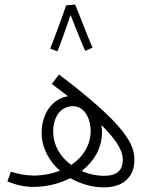

<svg xmlns="http://www.w3.org/2000/svg" viewBox="-20 -801 645 830"><path d="M266 -778C252 -736 208 -617 197 -591L228 -579C236 -595 266 -681 285 -736C304 -690 337 -603 349 -581L380 -595C361 -636 322 -742 305 -781ZM429 9C518 9 561 -41 561 -110C561 -178 524 -260 235 -479L204 -438C229 -419 252 -402 274 -385C203 -374 160 -306 160 -227C160 -162 192 -105 239 -63C205 -50 165 -42 124 -42C85 -43 55 -50 27 -59L12 -17C40 -5 79 7 125 7C179 7 235 -6 284 -31C328 -6 378 9 429 9ZM210 -233C210 -290 238 -342 296 -342C347 -342 372 -285 372 -235C372 -174 339 -122 288 -88C242 -121 210 -172 210 -233ZM421 -231C421 -241 420 -251 418 -261C499 -181 511 -138 511 -109C510 -64 485 -41 430 -41C398 -41 364 -48 333 -62C385 -102 421 -159 421 -231Z"/></svg>

Font: Noto Sans Arabic Cond Light
Style: Regular
Weight: 300
Width: 3
Designer: Monotype Design Team, Nadine Chahine, Nizar Qandah and Khaled Hosny
Foundry: Monotype Imaging Inc.
Version: Version 2.012